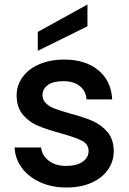

<svg xmlns="http://www.w3.org/2000/svg" viewBox="-20 -825 574 854"><path d="M45 -169H163Q166 -134 196.5 -110.5Q227 -87 273 -87Q321 -87 347.5 -105.5Q374 -124 374 -153Q374 -184 344.5 -199Q315 -214 251 -232Q189 -249 150 -265Q111 -281 82.5 -314Q54 -347 54 -401Q54 -445 80 -481.5Q106 -518 154.5 -539Q203 -560 266 -560Q360 -560 417.5 -512.5Q475 -465 479 -383H365Q362 -420 335 -442Q308 -464 262 -464Q217 -464 193 -447Q169 -430 169 -402Q169 -380 185 -365Q201 -350 224 -341.5Q247 -333 292 -320Q352 -304 390.5 -287.5Q429 -271 457 -239Q485 -207 486 -154Q486 -107 460 -70Q434 -33 386.5 -12Q339 9 275 9Q210 9 158.5 -14.5Q107 -38 77 -78.5Q47 -119 45 -169ZM369 -708 148 -599V-683L369 -805Z"/></svg>

Font: Poppins-tnum Medium
Style: Regular
Weight: 500
Designer: Ninad Kale (Devanagari), Jonny Pinhorn (Latin)
Foundry: Indian Type Foundry
Version: Version 4.004